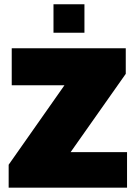

<svg xmlns="http://www.w3.org/2000/svg" viewBox="-20 -867 624 887"><path d="M227.1 -715.8V-847.2H370.1V-715.8ZM20 0V-106L277.8 -473.1H34.2V-644H561V-525.9L306.2 -164.1H566.9V0Z"/></svg>

Font: Kanit ExtraBold
Style: Regular
Weight: 800
Designer: Katatrad Team
Foundry: CadsonDemak
Version: Version 1.000;PS 001.000;hotconv 1.0.88;makeotf.lib2.5.64775